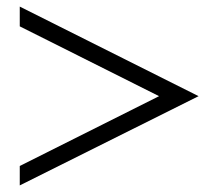

<svg xmlns="http://www.w3.org/2000/svg" viewBox="-20 -588 640 583"><path d="M40 -84 463 -296 40 -508V-568L583 -296L40 -25Z"/></svg>

Font: Ponomar
Style: Regular
Weight: 400
Version: Version 1.301; ttfautohint (v1.8.4.7-5d5b)